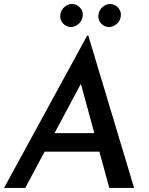

<svg xmlns="http://www.w3.org/2000/svg" viewBox="-21 -932 741 952"><path d="M104 0H-1L411 -755H417L644 0H521L361 -586L444 -636ZM227 -272H486L510 -180H184ZM278 -858Q281 -883 300 -898.5Q319 -914 340 -912Q360 -911 376 -894Q392 -877 389 -852Q386 -827 367 -812Q348 -797 328 -798Q307 -799 291 -816.5Q275 -834 278 -858ZM467 -858Q470 -883 489 -898.5Q508 -914 529 -912Q549 -911 565 -893.5Q581 -876 578 -852Q575 -827 556 -812Q537 -797 517 -798Q496 -799 480 -816Q464 -833 467 -858Z"/></svg>

Font: Josefin Sans Thin Medium
Style: Italic
Weight: 500
Italic angle: -7°
Version: Version 2.000